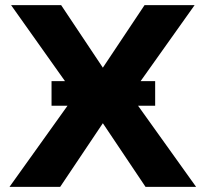

<svg xmlns="http://www.w3.org/2000/svg" viewBox="-20 -731 803 751"><path d="M215.3 0H17.1L273.4 -358.4L23.4 -710.9H219.2L382.3 -466.3L545.4 -710.9H741.2L490.7 -358.4L747.1 0H549.3L382.3 -249ZM586.9 -413.6V-317.4H181.6V-413.6Z"/></svg>

Font: Bert Sans Black
Style: Regular
Weight: 900
Designer: Christian Robertson, Adam Twardoch, & Cristiano Sobral
Foundry: Google
Version: Version 12.135;January 10, 2020;FontCreator 12.0.0.2547 64-b